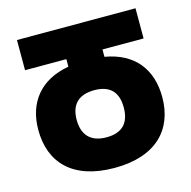

<svg xmlns="http://www.w3.org/2000/svg" viewBox="-106 -819 930 934"><g transform="rotate(-15 359.0 -352.0)"><path d="M359 10C569 10 671 -101 671 -263C671 -403 597 -500 450 -525V-562H657V-714H60V-562H268V-524C124 -499 47 -403 47 -264C47 -100 148 10 359 10ZM359 -144C278 -144 240 -189 240 -263C240 -338 278 -381 360 -381C441 -381 477 -338 477 -263C477 -189 442 -144 359 -144Z"/></g></svg>

Font: Noto Sans Georgian SemiCondensed Black
Style: Regular
Weight: 900
Width: 4
Designer: Monotype Design Team, Akaki Razmadze
Foundry: Google LLC
Version: Version 2.005